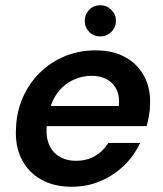

<svg xmlns="http://www.w3.org/2000/svg" viewBox="-20 -700 623 732"><path d="M253 12Q186 12 137 -15.5Q88 -43 62.5 -93Q37 -143 41 -211Q43 -273 66.5 -327Q90 -381 130.5 -421.5Q171 -462 225.5 -485Q280 -508 345 -508Q412 -508 459.5 -481Q507 -454 531 -407Q555 -360 552 -301Q552 -281 548 -259Q544 -237 539 -219H127L140 -296H433Q437 -333 424.5 -358.5Q412 -384 387.5 -397.5Q363 -411 329 -411Q292 -411 257.5 -394.5Q223 -378 198.5 -345Q174 -312 165 -262L160 -233Q153 -190 164 -157Q175 -124 202.5 -105.5Q230 -87 270 -87Q311 -87 342.5 -105.5Q374 -124 393 -155H514Q492 -107 453.5 -69.5Q415 -32 364 -10Q313 12 253 12ZM362 -561Q337 -561 320 -578.5Q303 -596 303 -621Q303 -645 320 -662.5Q337 -680 362 -680Q387 -680 404.5 -662.5Q422 -645 422 -621Q422 -596 404.5 -578.5Q387 -561 362 -561Z"/></svg>

Font: DM Sans 28pt SemiBold
Style: Italic
Weight: 600
Italic angle: -10°
Version: Version 4.004;gftools[0.9.30]